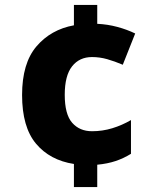

<svg xmlns="http://www.w3.org/2000/svg" viewBox="-20 -744 623 774"><path d="M372 -648Q414 -646 453 -635.5Q492 -625 525 -609L475 -483Q442 -497 412 -505.5Q382 -514 351 -514Q300 -514 270.5 -476.5Q241 -439 241 -362Q241 -283 271 -249Q301 -215 351 -215Q393 -215 432.5 -227Q472 -239 508 -260V-124Q479 -106 446.5 -95Q414 -84 372 -80V10H278V-83Q181 -98 125 -165Q69 -232 69 -361Q69 -489 127 -557Q185 -625 278 -642V-724H372Z"/></svg>

Font: Noto Sans Lao Looped ExtraBold
Style: Regular
Weight: 800
Designer: Mark Frömberg, Ben Mitchell
Foundry: The Fontpad Ltd
Version: Version 1.002; ttfautohint (v1.8.4.7-5d5b)